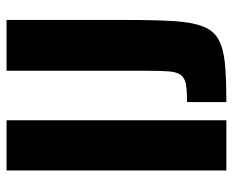

<svg xmlns="http://www.w3.org/2000/svg" viewBox="-84 -644 728 601"><g transform="rotate(-90 280.5 -344.0)"><path d="M47 0V-688H204V0ZM261 0V-123Q297 -123 316.5 -126.5Q336 -130 345.5 -142Q355 -154 357 -179Q359 -204 359 -247V-688H518V-312Q518 -223 514.5 -165.5Q511 -108 498 -74Q485 -40 457 -24.5Q429 -9 382 -4.5Q335 0 261 0Z"/></g></svg>

Font: Saira Condensed ExtraBold
Style: Regular
Weight: 800
Width: 3
Designer: Hector Gatti with collaboration of the Omnibus-Type team
Foundry: Omnibus-Type
Version: Version 1.101